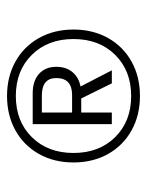

<svg xmlns="http://www.w3.org/2000/svg" viewBox="44 -794 418 546"><g transform="rotate(-90 253.0 -521.0)"><path d="M442 -521Q442 -466 418 -423Q394 -380 351 -356Q308 -332 253 -332Q198 -332 155 -356Q112 -380 88 -423Q64 -466 64 -521Q64 -576 88 -619Q112 -662 155 -686Q198 -710 253 -710Q308 -710 351 -686Q394 -662 418 -619Q442 -576 442 -521ZM415 -521Q415 -594 370 -639.5Q325 -685 253 -685Q181 -685 136 -639.5Q91 -594 91 -521Q91 -448 136 -402.5Q181 -357 253 -357Q325 -357 370 -402.5Q415 -448 415 -521ZM280 -501 326 -412H289L246 -499H206V-412H173V-637H261Q296 -637 316 -619Q336 -601 336 -570Q336 -542 321 -524Q306 -506 280 -501ZM304 -570Q304 -611 254 -611H206V-525H256Q304 -525 304 -570Z"/></g></svg>

Font: Sarabun Thin
Style: Regular
Weight: 250
Designer: Suppakit Chalermlarp | Katatrad Co.,Ltd.
Foundry: Cadson Demak Co.,Ltd.
Version: Version 1.000; ttfautohint (v1.6)